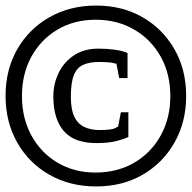

<svg xmlns="http://www.w3.org/2000/svg" viewBox="-23 -670 690 691"><path d="M323 1Q229 1 155 -41Q81 -83 39 -157Q-3 -231 -3 -325Q-3 -419 39 -492.5Q81 -566 155 -608Q229 -650 323 -650Q417 -650 490 -608Q563 -566 605 -492.5Q647 -419 647 -325Q647 -231 605 -157Q563 -83 490 -41Q417 1 323 1ZM324 -155Q244 -155 206.5 -198.5Q169 -242 169 -323Q169 -368 188 -407.5Q207 -447 243.5 -471Q280 -495 331 -495Q362 -495 391 -491Q420 -487 436 -479V-389H406L396 -441Q398 -440 382.5 -443.5Q367 -447 334 -447Q300 -447 277 -437Q254 -427 243 -400Q232 -373 232 -322Q232 -277 244 -251Q256 -225 279.5 -213.5Q303 -202 335 -202Q379 -202 391.5 -209Q404 -216 402 -214L412 -266H439V-177Q425 -170 396.5 -162.5Q368 -155 324 -155ZM321 -49Q399 -49 460 -84.5Q521 -120 555.5 -182.5Q590 -245 590 -324Q590 -404 555.5 -466Q521 -528 460 -563.5Q399 -599 321 -599Q244 -599 184 -563.5Q124 -528 90 -466Q56 -404 56 -324Q56 -245 90 -182.5Q124 -120 184 -84.5Q244 -49 321 -49Z"/></svg>

Font: Faustina Light
Style: Regular
Weight: 300
Designer: Alfonso Garcia
Foundry: http://www.omnibus-type.com
Version: Version 1.200